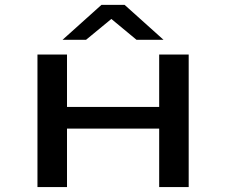

<svg xmlns="http://www.w3.org/2000/svg" viewBox="-20 -758 916 778"><path d="M533.2 -596.7 431.2 -681.2 328.6 -596.7H233.4L391.1 -738.3H484.9L642.6 -596.7ZM744.6 0H625V-236.8H251.5V0H131.8V-537.1H251.5V-324.7H625V-537.1H744.6Z"/></svg>

Font: Squarish Sans CT
Style: RegularSC
Weight: 400
Version: Version 0.9